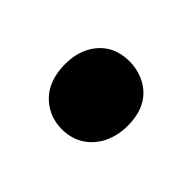

<svg xmlns="http://www.w3.org/2000/svg" viewBox="-56 -454 375 375"><g transform="rotate(45 131.0 -267.0)"><path d="M129.9 -173.8Q177.7 -173.8 203.1 -214.8Q216.8 -239.3 216.8 -269.5Q216.8 -333 166 -354.5Q148.4 -361.3 130.9 -361.3Q80.1 -361.3 56.6 -319.3Q44.9 -296.9 44.9 -269.5Q44.9 -204.1 95.7 -180.7Q112.3 -173.8 129.9 -173.8Z"/></g></svg>

Font: Yaldevi Colombo
Style: Bold
Weight: 700
Designer: Sol Matas, Denzil Rajitha, Kosala Senevirathne and Pathum Egodawatta
Foundry: Mooniak
Version: Version 1.020 ; ttfautohint (v1.6)